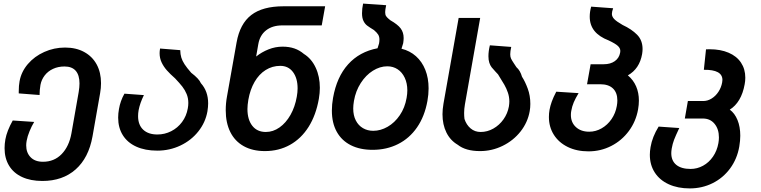

<svg xmlns="http://www.w3.org/2000/svg" viewBox="-20 -825 4240 1070"><path d="M5.5 0.5Q5.5 -23 10 -48.5Q18.5 -95.5 51 -153.5L170.5 -145.5Q156.5 -122.5 144.8 -94Q133 -65.5 128.5 -40.5Q126 -26.5 126 -15Q126 26 150.5 51.2Q175 76.5 219.5 76.5Q282 76.5 323.5 33.8Q365 -9 378 -81.5L418.5 -312Q423 -338.5 423 -360Q423 -406.5 402 -430.5Q381 -454.5 339.5 -454.5Q304 -454.5 275.5 -441.2Q247 -428 229 -404.5Q211 -381 205.5 -352Q200.5 -323 200.5 -295.5L84.5 -304.5V-315.5Q84.5 -348.5 89 -372Q98.5 -425 135.2 -468Q172 -511 226.8 -535.5Q281.5 -560 342.5 -560Q404 -560 449.2 -535.2Q494.5 -510.5 518.8 -465.8Q543 -421 543 -361.5Q543 -334 538 -306L495.5 -64.5Q474 55 401.5 119.2Q329 183.5 216 183.5Q150.5 183.5 103 161.5Q55.5 139.5 30.5 98.2Q5.5 57 5.5 0.5Z M638.5 -169.5Q638.5 -193 643 -217.5Q650.5 -262.5 673.5 -303L782 -295Q760 -250.5 752.5 -211Q749.5 -194 749.5 -178Q749.5 -129 778 -102.2Q806.5 -75.5 857 -75.5Q898 -75.5 934 -93.8Q970 -112 994.5 -145Q1019 -178 1026.5 -220.5Q1029.5 -236.5 1029.5 -251Q1029.5 -278.5 1020 -301.2Q1010.5 -324 996 -342.5Q981.5 -361 956 -388Q927.5 -413 909.5 -433.5Q891.5 -454 880.5 -477.5Q869.5 -501 869.5 -528.5Q869.5 -539.5 872 -554.5L984.5 -545.5Q985 -522 990.5 -504Q996 -486 1008.5 -466.8Q1021 -447.5 1045.5 -419.5Q1089.5 -386 1099.5 -361.5Q1140 -316.5 1140 -249Q1140 -229.5 1136 -204.5Q1125 -142.5 1085.2 -92.5Q1045.5 -42.5 985.5 -14Q925.5 14.5 856.5 14.5Q788.5 14.5 739.5 -7.8Q690.5 -30 664.5 -71.5Q638.5 -113 638.5 -169.5Z M1238 -210.5Q1238 -249.5 1245 -287.5L1298.5 -588.5Q1317 -692.5 1380.2 -741.2Q1443.5 -790 1560 -790H1792L1773 -683.5H1554Q1498 -683.5 1463 -656Q1428 -628.5 1419.5 -579L1407.5 -510Q1438 -534.5 1476.2 -549.8Q1514.5 -565 1554.5 -565Q1591.5 -565 1620.5 -555Q1649.5 -545 1673.5 -524.5Q1716 -498 1739.2 -448.2Q1762.5 -398.5 1762.5 -335.5Q1762.5 -307.5 1757 -274.5Q1741 -183.5 1699.8 -118Q1658.5 -52.5 1596.2 -17.8Q1534 17 1456 17Q1387.5 17 1338.2 -10.5Q1289 -38 1263.5 -89.2Q1238 -140.5 1238 -210.5ZM1634 -286Q1638.5 -311 1638.5 -332.5Q1638.5 -389 1612.8 -423.5Q1587 -458 1542 -458Q1497.5 -458 1460.5 -434.8Q1423.5 -411.5 1398.8 -368.8Q1374 -326 1364 -269Q1359 -239 1359 -217.5Q1359 -158.5 1386 -124Q1413 -89.5 1461.5 -89.5Q1502 -89.5 1537.8 -114.8Q1573.5 -140 1598.8 -184.5Q1624 -229 1634 -286Z M1829.5 -208.5Q1829.5 -243.5 1836 -279.5Q1856.5 -396 1920 -466.5Q1983.5 -537 2084 -556L2092.5 -583Q2094.5 -594.5 2094.5 -605Q2094.5 -620.5 2087.8 -631.8Q2081 -643 2064 -657.5Q2038.5 -673 2026 -682.5Q2013.5 -692 2005.5 -708.5Q1997.5 -725 1997.5 -751Q1997.5 -776.5 2003.5 -805L2132 -796Q2126.5 -769.5 2126.5 -757.5Q2126.5 -743 2131.5 -735.5Q2136.5 -728 2144.5 -721.2Q2152.5 -714.5 2155.5 -712Q2196 -689 2212.8 -666.8Q2229.5 -644.5 2229.5 -613Q2229.5 -602 2227 -584.5L2217.5 -553.5Q2264 -542 2298 -511.8Q2332 -481.5 2350.2 -435.8Q2368.5 -390 2368.5 -332.5Q2368.5 -298 2362 -262.5Q2346.5 -176.5 2304.2 -115.2Q2262 -54 2198.2 -22Q2134.5 10 2056.5 10Q1986 10 1935 -15.8Q1884 -41.5 1856.8 -90.5Q1829.5 -139.5 1829.5 -208.5ZM2246 -279.5Q2250 -302.5 2250 -321Q2250 -361 2235.5 -391.8Q2221 -422.5 2195.8 -439Q2170.5 -455.5 2138.5 -455.5Q2097.5 -455.5 2058.2 -431Q2019 -406.5 1990.5 -362.2Q1962 -318 1952.5 -262.5Q1948.5 -238.5 1948.5 -220.5Q1948.5 -181.5 1963 -153.5Q1977.5 -125.5 2002.8 -110.8Q2028 -96 2060 -96Q2101 -96 2140.2 -118.5Q2179.5 -141 2208 -182.8Q2236.5 -224.5 2246 -279.5Z M2530.5 -18.5Q2489.5 -42.5 2467.8 -86.5Q2446 -130.5 2446 -188.5Q2446 -215.5 2451.5 -247.5L2536 -725H2656L2571 -243.5Q2566.5 -217.5 2566.5 -195.5Q2566.5 -178 2568.5 -162Q2579 -129.5 2602.5 -109.5Q2626 -89.5 2658.5 -89.5Q2696 -89.5 2729.5 -108.5Q2763 -127.5 2786 -160Q2809 -192.5 2816 -231.5Q2818.5 -247.5 2818.5 -259.5Q2818.5 -285 2810.5 -308.5Q2802.5 -332 2791 -352.2Q2779.5 -372.5 2755.5 -410.5L2741 -426Q2728 -439.5 2720 -449.8Q2712 -460 2707 -475.2Q2702 -490.5 2702 -511.5Q2702 -540 2710 -572.5L2829 -563.5Q2823.5 -539 2823.5 -522.5Q2823.5 -508.5 2827.8 -499Q2832 -489.5 2843.5 -472.5L2858 -450.5Q2868.5 -441.5 2876.5 -427.8Q2884.5 -414 2889 -397.5Q2906.5 -370.5 2921 -331.2Q2935.5 -292 2935.5 -246Q2935.5 -225 2932 -205.5Q2921 -143 2881 -92.2Q2841 -41.5 2781.2 -12.2Q2721.5 17 2655 17Q2575 17 2530.5 -18.5Z M3039 -173Q3039 -193.5 3042.5 -213Q3046.5 -235 3055 -258.8Q3063.5 -282.5 3080 -314L3204.5 -306Q3187 -277 3177.5 -254.8Q3168 -232.5 3163.5 -206.5Q3161.5 -196.5 3161.5 -184.5Q3161.5 -142.5 3189.5 -116.8Q3217.5 -91 3263.5 -91Q3300 -91 3332.8 -109.8Q3365.5 -128.5 3388 -161.2Q3410.5 -194 3417.5 -234.5Q3420.5 -251 3420.5 -265Q3420.5 -308.5 3396 -332Q3371.5 -355.5 3325.5 -355.5H3251.5L3271.5 -467H3344.5Q3382 -467 3406.2 -484.2Q3430.5 -501.5 3436 -531.5Q3437 -538.5 3437 -541Q3437 -556.5 3423.2 -569.2Q3409.5 -582 3372.5 -599.5Q3319 -620 3292.8 -652.8Q3266.5 -685.5 3266.5 -732.5Q3266.5 -759 3274.5 -788L3397 -779Q3390 -759.5 3390 -747.5Q3390 -732.5 3402.8 -719Q3415.5 -705.5 3449.5 -686Q3500 -662.5 3530.5 -631.5Q3561 -600.5 3561 -551.5Q3561 -540 3558.5 -524Q3544 -441.5 3479 -405Q3509.5 -379.5 3525 -343.8Q3540.5 -308 3540.5 -264.5Q3540.5 -241 3536 -215.5Q3524 -148 3484.5 -94.8Q3445 -41.5 3386.2 -11.5Q3327.5 18.5 3259.5 18.5Q3194 18.5 3144 -6Q3094 -30.5 3066.5 -74Q3039 -117.5 3039 -173Z M3601.5 37.5Q3601.5 18.5 3605.5 -5.5Q3615 -62 3650.5 -119.5L3765.5 -111.5Q3745 -68 3736.5 -45.8Q3728 -23.5 3723.5 2.5Q3721 17.5 3721 28.5Q3721 71 3749 93.8Q3777 116.5 3828.5 116.5Q3865.5 116.5 3898.2 98.5Q3931 80.5 3953.5 47.8Q3976 15 3983.5 -27Q3986.5 -43.5 3986.5 -59Q3986.5 -105.5 3962.2 -135Q3938 -164.5 3897 -164.5H3796.5L3813.5 -262H3899.5Q3923.5 -262 3946 -276Q3968.5 -290 3984 -313.8Q3999.5 -337.5 4004.5 -365.5Q4006 -373 4006 -379.5Q4006 -437.5 3902.5 -436L3914.5 -550Q3921.5 -550.5 3935 -550.5Q3995.5 -550.5 4040.5 -531.2Q4085.5 -512 4109.5 -476Q4133.5 -440 4133.5 -392Q4133.5 -373 4130 -355.5Q4121 -305 4099.8 -269.2Q4078.5 -233.5 4047 -214Q4074.5 -194 4090 -156.2Q4105.5 -118.5 4105.5 -68.5Q4105.5 -41.5 4100 -8.5Q4088 60.5 4048.8 113.8Q4009.5 167 3951 196Q3892.5 225 3824 225Q3757.5 225 3707 202Q3656.5 179 3629 136.5Q3601.5 94 3601.5 37.5Z"/></svg>

Font: JuliaMono BoldItalic
Style: Regular
Weight: 700
Italic angle: -9°
Monospace: yes
Designer: cormullion
Foundry: corm
Version: Version 0.049; ttfautohint (v1.8.4)